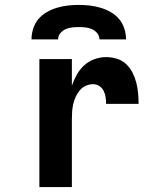

<svg xmlns="http://www.w3.org/2000/svg" viewBox="-20 -760 640 780"><path d="M140 0V-520H272V-412Q280 -435 292 -456.5Q304 -478 322 -494.5Q340 -511 363.5 -519.5Q387 -528 411 -528Q433 -528 454.5 -521.5Q476 -515 492 -500Q508 -485 518 -465.5Q528 -446 533.5 -425Q539 -404 541 -382Q543 -360 543 -338H411Q411 -352 409 -365.5Q407 -379 401 -391Q395 -403 383.5 -410.5Q372 -418 358 -418Q343 -418 328.5 -411.5Q314 -405 304 -393Q294 -381 287.5 -366.5Q281 -352 277.5 -337Q274 -322 273 -306.5Q272 -291 272 -276V0ZM108 -600Q108 -622 115 -644Q122 -666 136.5 -683Q151 -700 170.5 -711Q190 -722 211.5 -728.5Q233 -735 255.5 -737.5Q278 -740 300 -740Q322 -740 344.5 -737.5Q367 -735 388.5 -728.5Q410 -722 429.5 -711Q449 -700 463.5 -683Q478 -666 485 -644Q492 -622 492 -600H384Q384 -614 375 -625Q366 -636 353.5 -641.5Q341 -647 327.5 -648.5Q314 -650 300 -650Q286 -650 272.5 -648.5Q259 -647 246.5 -641.5Q234 -636 225 -625Q216 -614 216 -600Z"/></svg>

Font: Iosevka Extrabold Extended
Style: Regular
Weight: 800
Width: 7
Monospace: yes
Designer: Belleve Invis
Foundry: Belleve Invis
Version: Version 32.5.0; ttfautohint (v1.8.4)